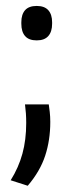

<svg xmlns="http://www.w3.org/2000/svg" viewBox="-20 -478 239 630"><path d="M140 -135.5Q141.5 -126 143.2 -110.8Q145 -95.5 145 -78Q145 -18 128.2 33Q111.5 84 71 131.5L15 113.5Q41 72 53.5 26.5Q66 -19 66 -74.5Q66 -91 65 -105.8Q64 -120.5 62 -135.5ZM100.5 -345.5Q74.5 -345.5 62.2 -359.8Q50 -374 50 -400V-405Q50 -430.5 62.2 -444.5Q74.5 -458.5 100.5 -458.5Q126 -458.5 138.5 -444.5Q151 -430.5 151 -405V-400Q151 -374 138.5 -359.8Q126 -345.5 100.5 -345.5Z"/></svg>

Font: Anek Telugu
Style: Regular
Weight: 400
Designer: Omkar Bhoir (Telugu), Yesha Goshar (Latin)
Foundry: Ek Type
Version: Version 1.003